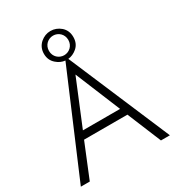

<svg xmlns="http://www.w3.org/2000/svg" viewBox="-210 -1028 1056 1154"><g transform="rotate(-30 318.0 -451.0)"><path d="M216 -802C216 -772 227 -748 248 -730C266 -714 286 -705 308 -703L9 0H71L167 -235H468L565 0H627L328 -703C350 -705 370 -714 389 -730C410 -748 420 -772 420 -802C420 -832 410 -856 389 -875C368 -893 344 -902 318 -902C292 -902 269 -893 248 -875C227 -856 216 -832 216 -802ZM251 -802C251 -843 283 -870 318 -870C353 -870 385 -843 385 -802C385 -761 353 -734 318 -734C283 -734 251 -761 251 -802ZM318 -600 447 -287H189Z"/></g></svg>

Font: Jost Light
Style: Regular
Weight: 300
Version: Version 3.710